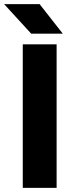

<svg xmlns="http://www.w3.org/2000/svg" viewBox="-44 -916 362 936"><path d="M67 -700H232V0H67ZM-24 -896H149L262 -752H108Z"/></svg>

Font: Oak Sans ExtraBold
Style: Regular
Weight: 800
Designer: Erik Kennedy, Walven
Foundry: Erik Kennedy, Walven
Version: Version 1.000